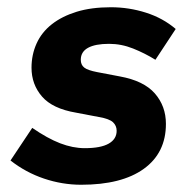

<svg xmlns="http://www.w3.org/2000/svg" viewBox="-20 -500 530 530"><path d="M204 10Q152 10 101.5 -7Q51 -24 9 -57L69 -147Q111 -118 146 -104.5Q181 -91 214 -91Q258 -91 280 -103.5Q302 -116 302 -139Q302 -153 292 -162.5Q282 -172 253 -177L190 -189Q125 -200 96 -233.5Q67 -267 67 -313Q67 -349 81 -380Q95 -411 123 -433Q151 -455 191.5 -467.5Q232 -480 286 -480Q336 -480 383 -465Q430 -450 465 -420L409 -335Q380 -353 347.5 -366Q315 -379 281 -379Q243 -379 223 -368Q203 -357 203 -335Q203 -321 212.5 -313.5Q222 -306 248 -301L311 -289Q377 -277 407.5 -242Q438 -207 438 -158Q438 -78 377 -34Q316 10 204 10Z"/></svg>

Font: Celebes
Style: Bold Italic
Weight: 700
Italic angle: -10°
Designer: Anugrah Pasau
Foundry: Lafontype
Version: Version 1.000; ttfautohint (v1.8.4)